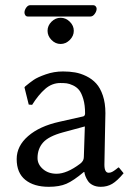

<svg xmlns="http://www.w3.org/2000/svg" viewBox="-20 -717 521 747"><path d="M180.4 -561.5Q165 -577.1 165 -597.2Q165 -617.2 180.4 -632.6Q195.8 -647.9 215.8 -647.9Q235.8 -647.9 251.5 -632.6Q267.1 -617.2 267.1 -597.2Q267.1 -577.1 251.5 -561.5Q235.8 -545.9 215.8 -545.9Q195.8 -545.9 180.4 -561.5ZM386.2 -76.2Q386.2 -44.9 402.8 -44.9Q409.7 -44.9 416 -48.1Q422.4 -51.3 431.4 -58.3Q440.4 -65.4 440.9 -65.9L443.8 -64L460.9 -43Q436 -13.2 416.5 -1.7Q397 9.8 372.1 9.8Q354.5 9.8 341.6 3.4Q328.6 -2.9 322 -13.2Q315.4 -23.4 312.3 -31.7Q309.1 -40 308.1 -47.9H306.2Q265.6 -13.7 238.3 -2Q210.9 9.8 169.9 9.8Q111.8 9.8 78.4 -17.3Q44.9 -44.4 44.9 -98.1Q44.9 -148.9 89.4 -187.5Q133.8 -226.1 210.9 -243.2L304.2 -264.2Q311 -266.6 311 -275.9Q311 -308.1 304.2 -331.3Q297.4 -354.5 288.1 -366.2Q278.8 -377.9 264.2 -384.8Q249.5 -391.6 239.3 -392.8Q229 -394 214.8 -394Q182.1 -394 155.8 -371.1Q129.4 -348.1 105 -309.1L91.8 -310.1L75.2 -377L78.1 -380.9Q96.2 -396 111.1 -406.2Q126 -416.5 158 -427.7Q189.9 -439 225.1 -439Q250 -439 271.7 -435.3Q293.5 -431.6 315.9 -420.7Q338.4 -409.7 354.2 -392.3Q370.1 -375 380.1 -345.5Q390.1 -315.9 390.1 -276.9Q390.1 -273.4 388.2 -183.1Q386.2 -92.8 386.2 -76.2ZM310.1 -225.1 225.1 -202.1Q169.4 -187 147.7 -162.6Q126 -138.2 126 -102.1Q126 -77.6 147 -59.3Q168 -41 200.2 -41Q240.2 -41 292 -80.1Q306.2 -90.8 306.2 -106ZM332 -652.8H87.9Q82 -652.8 78.6 -657.5Q75.2 -662.1 75.2 -668Q75.2 -677.7 82 -687.3Q88.9 -696.8 97.2 -696.8H341.8Q348.6 -696.8 352.3 -692.4Q356 -688 356 -683.1Q356 -673.3 348.6 -663.1Q341.3 -652.8 332 -652.8Z"/></svg>

Font: Linux Biolinum
Style: Regular
Weight: 400
Designer: Philipp H. Poll
Foundry: Philipp H. Poll
Version: Version 0.6.4